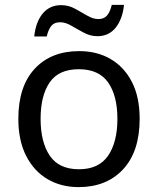

<svg xmlns="http://www.w3.org/2000/svg" viewBox="-20 -755 645 785"><path d="M551 -269Q551 -136 483.5 -63Q416 10 301 10Q230 10 174.5 -22.5Q119 -55 87 -117.5Q55 -180 55 -269Q55 -402 122 -474Q189 -546 304 -546Q377 -546 432.5 -513.5Q488 -481 519.5 -419.5Q551 -358 551 -269ZM146 -269Q146 -174 183.5 -118.5Q221 -63 303 -63Q384 -63 422 -118.5Q460 -174 460 -269Q460 -364 422 -418Q384 -472 302 -472Q220 -472 183 -418Q146 -364 146 -269ZM120 -606Q126 -665 154.5 -699.5Q183 -734 230 -734Q260 -734 286.5 -719.5Q313 -705 337 -691Q361 -677 382 -677Q405 -677 417.5 -691.5Q430 -706 437 -735H487Q481 -677 453 -642Q425 -607 378 -607Q350 -607 323.5 -621Q297 -635 272.5 -649.5Q248 -664 226 -664Q202 -664 190 -649.5Q178 -635 171 -606Z"/></svg>

Font: Noto Sans Tai Tham
Style: Regular
Weight: 400
Designer: Monotype Design Team 2013. Revised by David WIlliams 2020
Foundry: Monotype Imaging Inc.
Version: Version 2.002